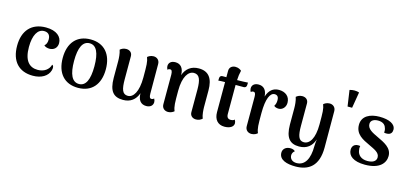

<svg xmlns="http://www.w3.org/2000/svg" viewBox="-76 -1292 4409 2078"><g transform="rotate(15 2128.5 -253.0)"><path d="M284 14C378 14 450 -27 470 -98C479 -134 471 -151 457 -156C443 -99 390 -61 319 -61C225 -61 164 -123 164 -276C164 -410 209 -485 279 -485C319 -485 350 -465 350 -410C350 -376 341 -352 321 -337C334 -322 360 -315 384 -315C433 -315 469 -348 469 -400C469 -471 409 -528 289 -528C127 -528 37 -425 37 -257C37 -83 127 14 284 14Z M790 14C942 14 1031 -87 1031 -257C1031 -427 942 -528 790 -528C637 -528 548 -427 548 -257C548 -87 637 14 790 14ZM790 -29C713 -29 675 -107 675 -257C675 -407 713 -485 790 -485C866 -485 903 -407 903 -257C903 -107 866 -29 790 -29Z M1617 -89C1610 -78 1598 -76 1590 -76C1573 -76 1564 -90 1564 -128L1563 -460C1563 -502 1533 -528 1495 -528C1461 -528 1437 -511 1427 -502C1446 -453 1446 -417 1446 -278C1446 -116 1395 -42 1334 -42C1273 -42 1256 -95 1256 -208V-465C1256 -505 1227 -528 1188 -528C1157 -528 1135 -515 1120 -502C1134 -462 1137 -410 1137 -378V-190C1138 -41 1188 14 1295 14C1378 14 1433 -29 1460 -105C1460 -26 1496 13 1555 13C1602 13 1629 -13 1629 -50C1629 -64 1625 -76 1617 -89Z M2163 -136V-325C2163 -459 2112 -528 2002 -528C1917 -528 1861 -484 1834 -408C1834 -488 1797 -527 1739 -527C1691 -527 1665 -501 1665 -465C1665 -450 1669 -438 1677 -425C1683 -436 1696 -438 1703 -438C1721 -438 1729 -424 1730 -386V-54C1730 -12 1759 14 1800 14C1832 14 1857 -3 1867 -12C1847 -61 1847 -97 1847 -237C1847 -395 1901 -467 1963 -467C2027 -467 2044 -409 2045 -307V-49C2045 -10 2074 14 2113 14C2143 14 2165 2 2182 -13C2166 -52 2164 -104 2163 -136Z M2444 -513H2433C2435 -554 2439 -586 2448 -621C2439 -630 2416 -647 2381 -647C2342 -647 2313 -624 2313 -585V-513H2270C2254 -513 2240 -504 2239 -484L2238 -455C2251 -457 2285 -458 2298 -458H2313V-122C2313 -40 2355 10 2430 10C2492 10 2532 -16 2532 -55C2532 -66 2528 -81 2518 -94C2513 -83 2492 -79 2477 -79C2446 -79 2431 -97 2431 -132V-426V-458H2522C2539 -458 2552 -468 2553 -488L2554 -517C2544 -515 2454 -513 2444 -513Z M2899 -528C2834 -528 2790 -491 2767 -418C2763 -492 2727 -527 2672 -527C2624 -527 2598 -501 2598 -465C2598 -450 2602 -438 2610 -425C2616 -436 2629 -438 2636 -438C2654 -438 2663 -424 2663 -386V-58C2663 -14 2695 10 2732 10C2766 10 2790 -6 2800 -16C2780 -64 2780 -100 2780 -237C2780 -398 2816 -471 2866 -471C2897 -471 2912 -452 2912 -416C2912 -390 2909 -374 2894 -348C2904 -337 2924 -330 2948 -330C2990 -331 3024 -367 3024 -416C3024 -487 2972 -528 2899 -528Z M3536 -460C3536 -502 3506 -528 3468 -528C3434 -528 3410 -511 3400 -502C3419 -453 3419 -418 3419 -280C3419 -123 3369 -50 3304 -50C3245 -50 3229 -105 3229 -214V-465C3229 -505 3200 -528 3161 -528C3130 -528 3108 -515 3093 -502C3107 -462 3110 -411 3110 -378V-196C3111 -48 3163 8 3265 8C3353 8 3407 -38 3433 -116C3429 -87 3426 -55 3426 -37C3426 102 3380 188 3286 188C3240 188 3209 162 3209 120C3209 104 3217 83 3236 70C3226 57 3206 50 3182 50C3133 50 3099 79 3099 121C3099 203 3189 227 3284 227C3430 227 3537 156 3537 -52Z M3636 -725C3669 -736 3713 -736 3743 -725L3713 -546H3662Z M4005 14C4172 14 4230 -66 4230 -143C4230 -235 4141 -274 4063 -311C3998 -342 3939 -369 3939 -426C3939 -468 3979 -485 4022 -485C4071 -485 4102 -463 4111 -429C4119 -413 4119 -392 4118 -375C4128 -373 4138 -372 4151 -373C4193 -375 4207 -402 4207 -431C4207 -495 4134 -529 4026 -529C3923 -529 3832 -488 3832 -387C3832 -281 3918 -242 3995 -206C4058 -175 4119 -153 4119 -98C4119 -52 4076 -32 4020 -32C3948 -32 3911 -73 3905 -119C3901 -136 3901 -152 3905 -169C3836 -180 3815 -139 3815 -104C3815 -36 3875 14 4005 14Z"/></g></svg>

Font: Arima Koshi ExtraBold
Style: Regular
Weight: 800
Designer: Joana Correia and Natanael Gama
Foundry: NDISCOVER
Version: Version 1.019;PS 001.019;hotconv 1.0.88;makeotf.lib2.5.64775